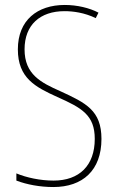

<svg xmlns="http://www.w3.org/2000/svg" viewBox="-20 -744 475 774"><path d="M389 -184C389 -299 326 -329 224 -376C145 -411 79 -444 79 -545C79 -644 142 -699 240 -699C275 -699 320 -693 366 -671L377 -693C341 -712 291 -724 241 -724C131 -724 52 -663 52 -545C52 -429 123 -393 211 -353C310 -309 362 -280 362 -184C362 -77 300 -16 196 -16C142 -16 87 -28 46 -45V-16C88 0 141 10 195 10C313 10 389 -57 389 -184Z"/></svg>

Font: Noto Sans Thai Looped Condensed Thin
Style: Regular
Weight: 100
Width: 3
Designer: Sasikarn Vongin, Ben Mitchell
Foundry: The Fontpad Ltd
Version: Version 1.001